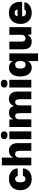

<svg xmlns="http://www.w3.org/2000/svg" viewBox="1875 -2670 962 4752"><g transform="rotate(-90 2356.0 -294.0)"><path d="M25 -273Q25 -358 59.5 -421.5Q94 -485 158 -519.5Q222 -554 307 -554Q380 -554 438 -526.5Q496 -499 528.5 -449.5Q561 -400 562 -336H376Q371 -368 351.5 -384Q332 -400 303 -400Q219 -400 219 -272Q219 -207 241 -175.5Q263 -144 302 -144Q336 -144 355 -161.5Q374 -179 378 -208H563Q561 -143 527 -93.5Q493 -44 434.5 -17Q376 10 302 10Q219 10 156 -25Q93 -60 59 -124Q25 -188 25 -273Z M640 -729H831V-455H839Q858 -503 901 -528.5Q944 -554 1000 -554Q1086 -554 1138 -500.5Q1190 -447 1190 -333V0H999V-291Q999 -346 980.5 -373Q962 -400 920 -400Q878 -400 854.5 -372Q831 -344 831 -308V0H640Z M1289 -544H1480V0H1289ZM1288 -672Q1288 -711 1315 -733Q1342 -755 1385 -755Q1428 -755 1455 -733Q1482 -711 1482 -672Q1482 -633 1455 -611Q1428 -589 1385 -589Q1342 -589 1315 -611Q1288 -633 1288 -672Z M1588 -544H1773L1779 -455H1787Q1804 -503 1845.5 -528.5Q1887 -554 1940 -554Q1998 -554 2042.5 -527Q2087 -500 2108 -439H2116Q2132 -495 2177.5 -524.5Q2223 -554 2285 -554Q2367 -554 2417 -500.5Q2467 -447 2467 -333V0H2276V-291Q2276 -346 2259 -373Q2242 -400 2204 -400Q2166 -400 2144.5 -372Q2123 -344 2123 -308V0H1932V-291Q1932 -346 1915 -373Q1898 -400 1860 -400Q1821 -400 1800 -372Q1779 -344 1779 -308V0H1588Z M2566 -544H2757V0H2566ZM2565 -672Q2565 -711 2592 -733Q2619 -755 2662 -755Q2705 -755 2732 -733Q2759 -711 2759 -672Q2759 -633 2732 -611Q2705 -589 2662 -589Q2619 -589 2592 -611Q2565 -633 2565 -672Z M3220 -79H3212Q3197 -39 3155 -14.5Q3113 10 3058 10Q2992 10 2942.5 -23.5Q2893 -57 2866 -120.5Q2839 -184 2839 -272Q2839 -360 2866 -423.5Q2893 -487 2942.5 -520.5Q2992 -554 3058 -554Q3113 -554 3155 -529.5Q3197 -505 3212 -465H3221L3227 -544H3411V167H3220ZM3220 -249V-295Q3220 -345 3197 -373Q3174 -401 3134 -401Q3082 -401 3058 -367Q3034 -333 3034 -272Q3034 -143 3129 -143Q3175 -143 3197.5 -171Q3220 -199 3220 -249Z M3511 -201V-544H3702V-253Q3702 -198 3720.5 -171Q3739 -144 3781 -144Q3823 -144 3846.5 -172Q3870 -200 3870 -236V-544H4061V0H3877L3870 -89H3862Q3844 -41 3801.5 -15.5Q3759 10 3703 10Q3607 10 3559 -44Q3511 -98 3511 -201Z M4140 -267Q4140 -355 4174 -420Q4208 -485 4269.5 -519.5Q4331 -554 4413 -554Q4501 -554 4562.5 -519Q4624 -484 4655 -421.5Q4686 -359 4686 -276Q4686 -253 4683 -227H4328Q4327 -182 4352 -157Q4377 -132 4420 -132Q4481 -132 4498 -172H4678Q4671 -118 4636.5 -76.5Q4602 -35 4546 -12.5Q4490 10 4420 10Q4332 10 4269 -24.5Q4206 -59 4173 -121.5Q4140 -184 4140 -267ZM4495 -341Q4493 -375 4470.5 -394Q4448 -413 4413 -413Q4377 -413 4354.5 -393.5Q4332 -374 4329 -341Z"/></g></svg>

Font: Mona Sans Black
Style: Regular
Weight: 900
Designer: Deni Anggara
Foundry: GitHub
Version: Version 2.000